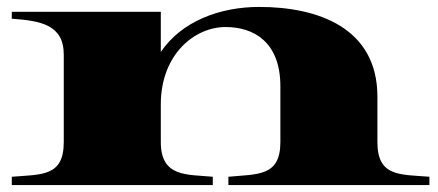

<svg xmlns="http://www.w3.org/2000/svg" viewBox="-20 -534 1263 554"><path d="M1069 -124V-255C1069 -454 897 -514 728 -514C615 -514 504 -473 444 -384V-500H14V-480C97 -474 164 -463 164 -376V-124C164 -24 100 -31 14 -24V0H594V-24C520 -31 444 -22 444 -124V-235C445 -377 541 -456 631 -456C712 -456 789 -413 789 -285V-124C789 -24 723 -32 639 -24V0H1219V-24C1135 -31 1069 -23 1069 -124Z"/></svg>

Font: Sprat Extended Black
Style: Regular
Weight: 900
Width: 9
Designer: Ethan Nakache
Foundry: Collletttivo
Version: Version 2.000;Glyphs 3.2 (3217)